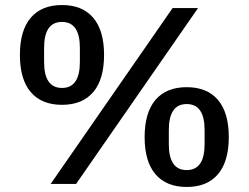

<svg xmlns="http://www.w3.org/2000/svg" viewBox="-20 -730 987 762"><path d="M181 0 665 -698H766L282 0ZM226 -314Q145 -314 102 -364.5Q59 -415 59 -512Q59 -609 102 -659.5Q145 -710 226 -710Q307 -710 350 -659.5Q393 -609 393 -512Q393 -415 350 -364.5Q307 -314 226 -314ZM226 -381Q297 -381 297 -484V-540Q297 -643 226 -643Q155 -643 155 -540V-484Q155 -381 226 -381ZM721 12Q640 12 597 -38.5Q554 -89 554 -186Q554 -283 597 -333.5Q640 -384 721 -384Q802 -384 845 -333.5Q888 -283 888 -186Q888 -89 845 -38.5Q802 12 721 12ZM721 -55Q792 -55 792 -158V-214Q792 -317 721 -317Q650 -317 650 -214V-158Q650 -55 721 -55Z"/></svg>

Font: IBM Plex Sans Thai Looped Medium
Style: Regular
Weight: 500
Designer: Mike Abbink, Paul van der Laan, Pieter van Rosmalen, Ben Mitchell, Mark Frömberg
Foundry: Bold Monday
Version: Version 1.1